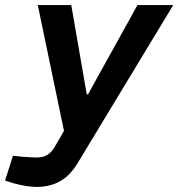

<svg xmlns="http://www.w3.org/2000/svg" viewBox="-87 -528 703 757"><path d="M57 209Q40 209 17 205.5Q-6 202 -32 195L-67 184L-36 86L1 90Q17 91 32 92Q47 93 57 93Q83 93 100 82.5Q117 72 130 49L175 -29L180 6H169L62 -508H194L255 -156H260L455 -508H596L221 112Q190 164 150 186.5Q110 209 57 209Z"/></svg>

Font: REM Medium
Style: Italic
Weight: 500
Italic angle: -11°
Designer: Octavio Pardo
Foundry: Ashler Design
Version: Version 1.005;gftools[0.9.28]